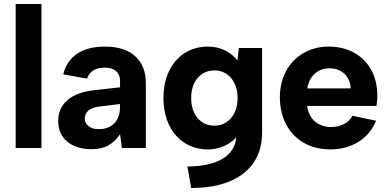

<svg xmlns="http://www.w3.org/2000/svg" viewBox="-20 -740 1937 960"><path d="M58.3 -720H187.3V0H58.3Z M270.9 -135Q270.9 -199 317.1 -239.3Q363.4 -279.5 454.9 -289.5L580.2 -303.5V-337.9Q580.2 -365.8 561.2 -383.7Q542.3 -401.7 502 -401.7Q468.2 -401.7 446 -387.5Q423.9 -373.2 415.4 -346.8L296.4 -368.3Q312.4 -434.9 365.1 -470.9Q417.9 -507 505.5 -507Q604.1 -507 656.6 -458.2Q709.2 -409.4 709.2 -324.8V0H589.7L580.2 -68.4Q553.1 -30.4 520.2 -12.2Q487.2 6 436.3 6Q387.9 6 350.4 -10.7Q312.9 -27.5 291.9 -59.2Q270.9 -91 270.9 -135ZM580.2 -207.9V-219.8L474.5 -206.9Q440.2 -202.9 422.1 -187.2Q403.9 -171.5 403.9 -147.6Q403.9 -124.2 422.6 -109.3Q441.3 -94.3 473.7 -94.3Q523.9 -94.3 552 -124Q580.2 -153.6 580.2 -207.9Z M1161.5 -53.3Q1137.1 -26.4 1100.4 -9.7Q1063.7 7 1018.8 7Q954.8 7 904.4 -24.7Q853.9 -56.5 825.6 -115Q797.4 -173.5 797.4 -250Q797.4 -327 825.6 -385.3Q853.9 -443.5 904.4 -475.3Q954.8 -507 1018.8 -507Q1067.2 -507 1105.6 -487.8Q1144.1 -468.6 1167.1 -437.1L1174.1 -500H1290.5V-76.9Q1290.5 9.6 1249 71.8Q1207.5 134 1127.8 167Q1048 200 936 200L916.9 92.6Q1027.7 91.6 1090.9 55Q1154 18.4 1161.5 -53.3ZM1168 -250Q1168 -292.4 1152.6 -323.5Q1137.2 -354.6 1111 -371.3Q1084.8 -388 1053.5 -388Q1000.7 -388 968.3 -349.9Q935.9 -311.8 935.9 -250Q935.9 -187.7 968.1 -149.6Q1000.2 -111.5 1053 -111.5Q1084.8 -111.5 1111.2 -128.4Q1137.6 -145.4 1152.8 -176.7Q1168 -208.1 1168 -250Z M1379.4 -254.5Q1379.4 -327 1410.6 -384.8Q1441.9 -442.5 1497.6 -474.8Q1553.4 -507 1623.4 -507Q1695.5 -507 1750.5 -476.5Q1805.5 -446 1836 -390.7Q1866.5 -335.5 1866.5 -262.9V-248.9Q1865.5 -237.9 1864.5 -229.9Q1863.5 -222 1862.5 -210.4H1515.4Q1519.9 -178.1 1535.8 -154.2Q1551.8 -130.3 1577.5 -117.6Q1603.1 -104.9 1636 -104.9Q1671.9 -104.9 1700.5 -120.1Q1729.1 -135.3 1742.1 -161.2L1860.6 -136.2Q1832.1 -68.1 1771.8 -30.5Q1711.5 7 1631.5 7Q1556.9 7 1499.6 -25.7Q1442.4 -58.5 1410.9 -117.7Q1379.4 -177 1379.4 -254.5ZM1627.5 -398.6Q1597.6 -398.6 1574.1 -385.9Q1550.7 -373.2 1535.8 -350.6Q1520.9 -327.9 1516.4 -298.1H1733.1Q1732.6 -326.9 1718.9 -350.1Q1705.2 -373.2 1681.5 -385.9Q1657.9 -398.6 1627.5 -398.6Z"/></svg>

Font: AF Albert Sans Medium
Style: Regular
Weight: 500
Designer: Andreas Rasmussen
Foundry: a.Foundry
Version: Version 1.300;Glyphs 3.2 (3231)